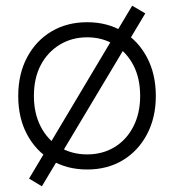

<svg xmlns="http://www.w3.org/2000/svg" viewBox="-20 -585 611 674"><path d="M127 69 82 42 444 -565 490 -538ZM286 10Q215 10 160.5 -22.5Q106 -55 75 -113Q44 -171 44 -248Q44 -325 75 -383.5Q106 -442 160.5 -474.5Q215 -507 286 -507Q357 -507 411 -474.5Q465 -442 496 -383.5Q527 -325 527 -248Q527 -172 496 -113.5Q465 -55 411 -22.5Q357 10 286 10ZM286 -43Q340 -43 382 -68.5Q424 -94 448 -140.5Q472 -187 472 -248Q472 -311 448 -356.5Q424 -402 382 -428Q340 -454 286 -454Q232 -454 189.5 -428Q147 -402 123 -356.5Q99 -311 99 -248Q99 -187 123 -140.5Q147 -94 189.5 -68.5Q232 -43 286 -43Z"/></svg>

Font: Fustat Light
Style: Regular
Weight: 300
Designer: Mohamed Gaber, Khaled Hosny, Laura Garcia Mut
Foundry: Kief Type Foundry, Alif Type Foundry, Hard Type Foundry
Version: Version 1.007